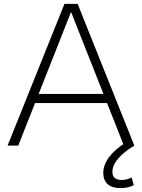

<svg xmlns="http://www.w3.org/2000/svg" viewBox="-20 -750 731 989"><path d="M19 0 312 -730H380L672 0H618L347 -686H345L74 0ZM138 -219V-266H553V-219ZM601 219Q558 219 535 199Q512 179 512 141Q512 100 541 60.5Q570 21 626 -15L672 0Q617 33 588 67.5Q559 102 559 135Q559 177 607 177Q633 177 658 164L669 204Q639 219 601 219Z"/></svg>

Font: M PLUS 1 Light
Style: Regular
Weight: 300
Designer: Coji Morishita
Foundry: UNDERFOREST DESIGN
Version: Version 1.001